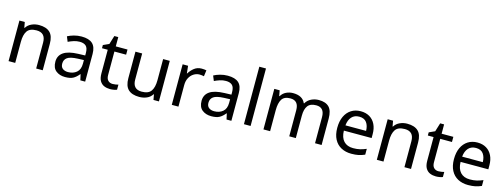

<svg xmlns="http://www.w3.org/2000/svg" viewBox="-15 -1601 6442 2452"><g transform="rotate(15 3206.0 -375.0)"><path d="M343 -546Q439 -546 488 -499.5Q537 -453 537 -349V0H450V-343Q450 -472 330 -472Q241 -472 207 -422Q173 -372 173 -278V0H85V-536H156L169 -463H174Q200 -505 246 -525.5Q292 -546 343 -546Z M906 -545Q1004 -545 1051 -502Q1098 -459 1098 -365V0H1034L1017 -76H1013Q978 -32 939.5 -11Q901 10 833 10Q760 10 712 -28.5Q664 -67 664 -149Q664 -229 727 -272.5Q790 -316 921 -320L1012 -323V-355Q1012 -422 983 -448Q954 -474 901 -474Q859 -474 821 -461.5Q783 -449 750 -433L723 -499Q758 -518 806 -531.5Q854 -545 906 -545ZM932 -259Q832 -255 793.5 -227Q755 -199 755 -148Q755 -103 782.5 -82Q810 -61 853 -61Q921 -61 966 -98.5Q1011 -136 1011 -214V-262Z M1443 -62Q1463 -62 1484 -65.5Q1505 -69 1518 -73V-6Q1504 1 1478 5.5Q1452 10 1428 10Q1386 10 1350.5 -4.5Q1315 -19 1293 -55Q1271 -91 1271 -156V-468H1195V-510L1272 -545L1307 -659H1359V-536H1514V-468H1359V-158Q1359 -109 1382.5 -85.5Q1406 -62 1443 -62Z M2073 -536V0H2001L1988 -71H1984Q1958 -29 1912 -9.5Q1866 10 1814 10Q1717 10 1668 -36.5Q1619 -83 1619 -185V-536H1708V-191Q1708 -63 1827 -63Q1916 -63 1950.5 -113Q1985 -163 1985 -257V-536Z M2493 -546Q2508 -546 2525.5 -544.5Q2543 -543 2556 -540L2545 -459Q2532 -462 2516.5 -464Q2501 -466 2487 -466Q2446 -466 2410 -443.5Q2374 -421 2352.5 -380.5Q2331 -340 2331 -286V0H2243V-536H2315L2325 -438H2329Q2355 -482 2396 -514Q2437 -546 2493 -546Z M2839 -545Q2937 -545 2984 -502Q3031 -459 3031 -365V0H2967L2950 -76H2946Q2911 -32 2872.5 -11Q2834 10 2766 10Q2693 10 2645 -28.5Q2597 -67 2597 -149Q2597 -229 2660 -272.5Q2723 -316 2854 -320L2945 -323V-355Q2945 -422 2916 -448Q2887 -474 2834 -474Q2792 -474 2754 -461.5Q2716 -449 2683 -433L2656 -499Q2691 -518 2739 -531.5Q2787 -545 2839 -545ZM2865 -259Q2765 -255 2726.5 -227Q2688 -199 2688 -148Q2688 -103 2715.5 -82Q2743 -61 2786 -61Q2854 -61 2899 -98.5Q2944 -136 2944 -214V-262Z M3285 0H3197V-760H3285Z M4043 -546Q4134 -546 4179 -499.5Q4224 -453 4224 -349V0H4137V-345Q4137 -472 4028 -472Q3950 -472 3916.5 -427Q3883 -382 3883 -296V0H3796V-345Q3796 -472 3686 -472Q3605 -472 3574 -422Q3543 -372 3543 -278V0H3455V-536H3526L3539 -463H3544Q3569 -505 3611.5 -525.5Q3654 -546 3702 -546Q3828 -546 3866 -456H3871Q3898 -502 3944.5 -524Q3991 -546 4043 -546Z M4597 -546Q4666 -546 4715.5 -516Q4765 -486 4791.5 -431.5Q4818 -377 4818 -304V-251H4451Q4453 -160 4497.5 -112.5Q4542 -65 4622 -65Q4673 -65 4712.5 -74.5Q4752 -84 4794 -102V-25Q4753 -7 4713 1.5Q4673 10 4618 10Q4542 10 4483.5 -21Q4425 -52 4392.5 -113.5Q4360 -175 4360 -264Q4360 -352 4389.5 -415Q4419 -478 4472.5 -512Q4526 -546 4597 -546ZM4596 -474Q4533 -474 4496.5 -433.5Q4460 -393 4453 -321H4726Q4725 -389 4694 -431.5Q4663 -474 4596 -474Z M5212 -546Q5308 -546 5357 -499.5Q5406 -453 5406 -349V0H5319V-343Q5319 -472 5199 -472Q5110 -472 5076 -422Q5042 -372 5042 -278V0H4954V-536H5025L5038 -463H5043Q5069 -505 5115 -525.5Q5161 -546 5212 -546Z M5751 -62Q5771 -62 5792 -65.5Q5813 -69 5826 -73V-6Q5812 1 5786 5.5Q5760 10 5736 10Q5694 10 5658.5 -4.5Q5623 -19 5601 -55Q5579 -91 5579 -156V-468H5503V-510L5580 -545L5615 -659H5667V-536H5822V-468H5667V-158Q5667 -109 5690.5 -85.5Q5714 -62 5751 -62Z M6140 -546Q6209 -546 6258.5 -516Q6308 -486 6334.5 -431.5Q6361 -377 6361 -304V-251H5994Q5996 -160 6040.5 -112.5Q6085 -65 6165 -65Q6216 -65 6255.5 -74.5Q6295 -84 6337 -102V-25Q6296 -7 6256 1.5Q6216 10 6161 10Q6085 10 6026.5 -21Q5968 -52 5935.5 -113.5Q5903 -175 5903 -264Q5903 -352 5932.5 -415Q5962 -478 6015.5 -512Q6069 -546 6140 -546ZM6139 -474Q6076 -474 6039.5 -433.5Q6003 -393 5996 -321H6269Q6268 -389 6237 -431.5Q6206 -474 6139 -474Z"/></g></svg>

Font: Noto Sans Historical
Style: Regular
Weight: 400
Designer: Monotype Design Team
Foundry: Monotype Imaging Inc.
Version: Version 2.013; ttfautohint (v1.8.4.7-5d5b)